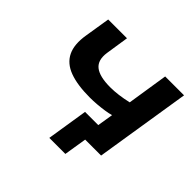

<svg xmlns="http://www.w3.org/2000/svg" viewBox="-200 -937 1337 1337"><g transform="rotate(45 469.0 -268.5)"><path d="M603 168H445L493 -136H727L705 0H630ZM601 0 642 -253Q618 -246 585 -241Q552 -236 515.5 -233Q479 -230 446 -230Q323 -230 245 -259Q167 -288 136 -352Q105 -416 122 -518L152 -705H337L311 -535Q299 -454 344.5 -417.5Q390 -381 496 -381Q533 -381 576 -386.5Q619 -392 666 -403L713 -705H899L787 0Z"/></g></svg>

Font: Nunito Sans 7pt Expanded ExtraBold
Style: Italic
Weight: 800
Width: 7
Italic angle: -9°
Designer: Vernon Adams
Foundry: Vernon Adams
Version: Version 3.101;gftools[0.9.27]